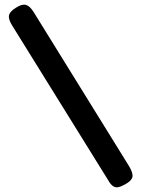

<svg xmlns="http://www.w3.org/2000/svg" viewBox="-20 -751 614 820"><path d="M515 36Q497 46 484.5 48.5Q472 51 461.5 43Q451 35 441 17L32 -642Q15 -669 18.5 -685.5Q22 -702 48 -718Q74 -735 91 -730Q108 -725 124 -699L532 -40Q549 -11 545.5 5Q542 21 515 36Z"/></svg>

Font: Fredoka SemiExpanded Medium
Style: Regular
Weight: 500
Width: 6
Designer: Ben Nathan
Foundry: Milena B. Brandão, Ben Nathan
Version: Version 2.001